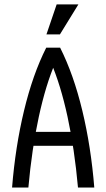

<svg xmlns="http://www.w3.org/2000/svg" viewBox="-20 -842 478 862"><path d="M187.5 -627.9H250Q310.5 -507.8 349.6 -345.2Q388.7 -182.6 403.3 0H330.1Q314.5 -173.8 283.2 -317.9Q252 -461.9 208 -563.5H229.5Q185.5 -461.9 154.3 -317.9Q123 -173.8 107.4 0H34.2Q48.8 -182.6 87.9 -345.2Q127 -507.8 187.5 -627.9ZM344.7 -250V-187.5H94.7V-250ZM234.4 -822.3H332L249 -687.5H188.5Z"/></svg>

Font: Sudo Var
Style: Regular
Weight: 400
Monospace: yes
Designer: Jens Kutilek
Foundry: Jens Kutilek
Version: Version 0.065;FEAKit 1.0